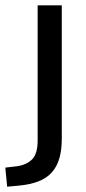

<svg xmlns="http://www.w3.org/2000/svg" viewBox="-69 -511 323 724"><path d="M-42 193 -49 121 -6 116Q31 111 52 90Q73 69 73 18V-491H164V12Q164 54 155 85.5Q146 117 127 138.5Q108 160 77 172.5Q46 185 1 189Z"/></svg>

Font: Nunito Sans 10pt SemiCondensed Medium
Style: Regular
Weight: 500
Width: 4
Designer: Vernon Adams
Foundry: Vernon Adams
Version: Version 3.101;gftools[0.9.27]